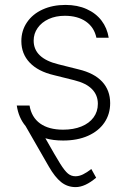

<svg xmlns="http://www.w3.org/2000/svg" viewBox="-20 -558 508 777"><path d="M242.2 -494.1Q205.6 -494.1 177 -481Q148.4 -467.8 132.3 -444.8Q116.2 -421.9 116.2 -393.6Q116.2 -322.3 215.8 -297.9L297.9 -277.3Q361.3 -262.2 393.6 -227.3Q425.8 -192.4 425.8 -140.6Q425.8 -96.2 402.6 -62Q379.4 -27.8 336.4 -8.5Q293.5 10.7 235.4 10.7Q194.8 10.7 163.6 1.5Q205.6 75.7 223.6 104.5Q241.7 133.3 254.9 144.3Q268.1 155.3 285.2 155.3Q300.3 155.3 315.9 147.7Q331.5 140.1 349.6 126L369.1 161.1Q324.2 199.2 286.1 199.2Q252.9 199.2 227.5 179Q202.1 158.7 177.7 116.2L83.5 -47.9Q55.2 -81.5 47.9 -130.9H99.6Q107.4 -83.5 142.3 -58.3Q177.2 -33.2 235.4 -33.2Q277.3 -33.2 309.3 -46.1Q341.3 -59.1 358.6 -82.8Q376 -106.4 376 -137.7Q376 -173.3 352.1 -197.5Q328.1 -221.7 280.3 -233.4L198.2 -253.9Q133.8 -269 100.1 -304.7Q66.4 -340.3 66.4 -391.6Q66.4 -434.1 89.1 -467.5Q111.8 -501 152.3 -519.5Q192.9 -538.1 245.1 -538.1Q293.5 -538.1 330.8 -521.2Q368.2 -504.4 390.9 -474.6Q413.6 -444.8 419.9 -405.3H370.1Q361.3 -447.3 327.9 -470.7Q294.4 -494.1 242.2 -494.1Z"/></svg>

Font: Pretendard Std ExtraLight
Style: Regular
Weight: 200
Designer: Base glyphs from Inter by Rasmus Andersson; Hangeul glyphs from Noto Sans CJK(Source Han Sans) by Jang Soo-young and Kan
Foundry: Kil Hyung-jin
Version: Version 1.309